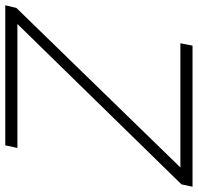

<svg xmlns="http://www.w3.org/2000/svg" viewBox="-68 -719 750 728"><g transform="rotate(-90 307.0 -355.0)"><path d="M-28 -42 580 -664H110L120 -710H651L641 -668L36 -46H507L498 0H-37Z"/></g></svg>

Font: Raleway Light
Style: Italic
Weight: 300
Italic angle: -12°
Designer: Matt McInerney, Pablo Impallari, Rodrigo Fuenzalida
Foundry: Matt McInerney, Pablo Impallari, Rodrigo Fuenzalida
Version: Version 4.026